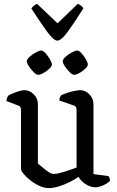

<svg xmlns="http://www.w3.org/2000/svg" viewBox="-20 -964 601 988"><path d="M231 4Q208 4 183 -7.5Q158 -19 136.5 -36Q115 -53 101.5 -69Q88 -85 88 -95V-397Q88 -405 85.5 -411.5Q83 -418 74 -421L13 -444Q14 -455 17.5 -462.5Q21 -470 24 -473Q40 -482 65.5 -491Q91 -500 106 -500Q133 -500 154 -478.5Q175 -457 175 -427V-122Q187 -113 201.5 -100.5Q216 -88 230.5 -78.5Q245 -69 257 -69Q275 -69 309 -79.5Q343 -90 374 -102V-397Q374 -405 371.5 -411.5Q369 -418 360 -421L285 -447Q286 -458 289 -464.5Q292 -471 294 -473Q305 -479 324 -485.5Q343 -492 362.5 -496Q382 -500 392 -500Q419 -500 440 -478.5Q461 -457 461 -427V-68L538 -58Q540 -56 543 -49.5Q546 -43 546 -35Q541 -27 527 -18.5Q513 -10 497.5 -5Q482 0 472 0Q447 0 421.5 -16Q396 -32 384 -54Q364 -40 337 -26.5Q310 -13 282 -4.5Q254 4 231 4ZM361 -579Q352 -579 338.5 -592.5Q325 -606 314 -622.5Q303 -639 303 -649Q303 -659 317.5 -672Q332 -685 350 -694.5Q368 -704 377 -704Q387 -704 399.5 -690Q412 -676 422 -659Q432 -642 432 -632Q432 -623 419 -610.5Q406 -598 389 -588.5Q372 -579 361 -579ZM176 -579Q167 -579 153.5 -592.5Q140 -606 129 -622.5Q118 -639 118 -649Q118 -659 132.5 -672Q147 -685 165 -694.5Q183 -704 192 -704Q202 -704 214.5 -690Q227 -676 237 -659Q247 -642 247 -632Q247 -623 234 -610.5Q221 -598 204 -588.5Q187 -579 176 -579ZM275 -755Q256 -755 222 -801.5Q188 -848 141 -921Q145 -926 153 -933.5Q161 -941 171 -944L276 -844L380 -944Q391 -941 398.5 -934Q406 -927 409 -921Q362 -846 328.5 -800.5Q295 -755 275 -755Z"/></svg>

Font: Texturina 72pt Medium
Style: Regular
Weight: 500
Designer: Guillermo Torres Carreño
Foundry: Omnibus-Type
Version: Version 1.002; ttfautohint (v1.8.3)